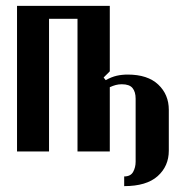

<svg xmlns="http://www.w3.org/2000/svg" viewBox="-20 -516 628 654"><path d="M354 -496V-273L333 -252L340 -243Q360 -254 377.5 -258Q395 -262 415 -262Q483 -262 519 -228Q555 -194 555 -142V-3Q555 50 517 84Q479 118 403 118V85Q425 85 433.5 69.5Q442 54 442 35V-180Q442 -203 431.5 -216Q421 -229 395 -229Q384 -229 374.5 -226.5Q365 -224 354 -219V0H244V-452H147V0H38V-496Z"/></svg>

Font: Moniqa ExtBd Paragraph
Style: Regular
Weight: 800
Designer: Rajesh Rajput
Foundry: Rajesh Rajput
Version: Version 1.000